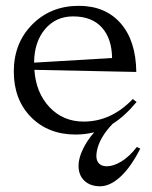

<svg xmlns="http://www.w3.org/2000/svg" viewBox="-20 -446 526 665"><path d="M368.2 -245.1Q367.2 -313 332.5 -351.1Q297.9 -389.2 232.9 -389.2Q173.3 -389.2 136 -345Q98.6 -300.8 98.1 -229ZM27.8 -198.2Q27.8 -296.9 91.8 -361.3Q155.8 -425.8 252.9 -425.8Q344.7 -425.8 397.7 -365.5Q450.7 -305.2 452.1 -196.8L99.1 -204.1Q104.5 -124.5 151.6 -74.7Q198.7 -24.9 270 -24.9Q365.2 -24.9 439.9 -103L453.1 -92.8Q412.1 -43.5 370.1 -17.1Q323.7 31.2 315.4 78.1Q308.1 117.2 334 127.4Q341.3 129.9 350.1 129.9Q373 129.9 400.4 113.3Q427.7 96.7 454.1 63L465.8 68.8Q433.1 133.3 397 166.3Q360.8 199.2 327.1 199.2Q292.5 199.2 272.2 179.9Q252 160.6 252 127.9Q252 103 266.4 72.3Q280.8 41.5 306.2 12.2Q273.9 20 242.2 20Q147 20 87.4 -40.5Q27.8 -101.1 27.8 -198.2Z"/></svg>

Font: Halibut
Style: Regular
Weight: 400
Designer: Matteo Maggi
Foundry: Collletttivo
Version: Version 3.080 | FøM Fix